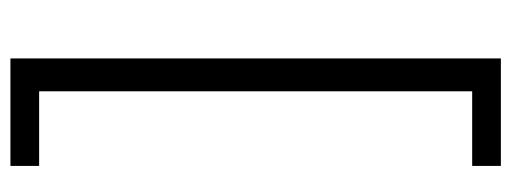

<svg xmlns="http://www.w3.org/2000/svg" viewBox="-326 -474 980 368"><g transform="rotate(90 164.0 -290.0)"><path d="M92 180V-760H298V-705H155V125H298V180Z"/></g></svg>

Font: Oxanium ExtraLight Light
Style: Regular
Weight: 300
Version: Version 2.000